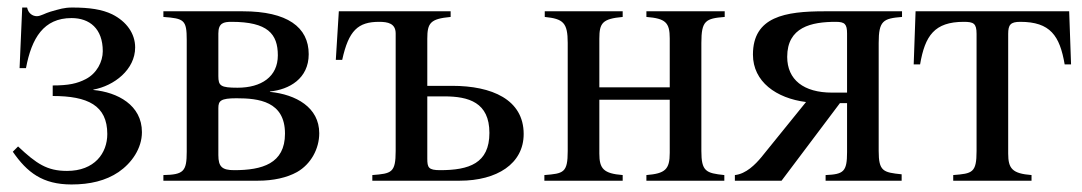

<svg xmlns="http://www.w3.org/2000/svg" viewBox="-20 -480 2873 510"><path d="M228 -242C283 -252 339 -295 339 -354C339 -391 316 -423 278 -442C251 -455 218 -460 172 -460C150 -460 139 -456 114 -449C100 -445 88 -437 78 -437C66 -437 55 -445 52 -460H39L32 -299H49C64 -379 96 -432 170 -432C218 -432 253 -404 253 -344C253 -316 237 -285 208 -270C185 -258 162 -253 120 -253V-225C213 -225 265 -200 265 -124C265 -73 231 -26 158 -26C105 -26 77 -45 28 -91L14 -77C52 -22 93 10 170 10C219 10 261 0 295 -23C330 -47 357 -86 357 -129C357 -201 292 -235 228 -241Z M560 -193C560 -212 566 -219 608 -219C667 -219 737 -211 737 -125C737 -45 676 -28 602 -28C570 -28 560 -37 560 -68ZM560 -391C560 -419 574 -422 595 -422C691 -422 718 -390 718 -333C718 -276 674 -247 611 -247C566 -247 560 -252 560 -278ZM697 -237C748 -242 800 -271 800 -336C800 -408 743 -450 625 -450H414V-435C469 -431 476 -427 476 -374V-77C476 -25 468 -16 414 -15V0H665C706 0 742 -8 769 -23C806 -44 828 -85 828 -126C828 -195 766 -229 697 -236Z M1115 -224H1160C1225 -224 1280 -208 1280 -127C1280 -46 1226 -28 1149 -28C1118 -28 1115 -35 1115 -59ZM1115 -252V-377C1115 -419 1123 -430 1177 -435V-450H880L872 -321H889C906 -399 931 -422 987 -422C1010 -422 1031 -418 1031 -391V-79C1031 -21 1020 -19 969 -15V0H1201C1300 0 1371 -45 1371 -124C1371 -216 1286 -252 1181 -252Z M1905 -450H1697V-435C1748 -431 1759 -420 1759 -378V-248H1572V-377C1572 -419 1580 -430 1634 -435V-450H1427V-435C1476 -430 1488 -420 1488 -366V-79C1488 -21 1477 -19 1426 -15V0H1634V-15C1583 -19 1572 -32 1572 -72V-215H1759V-74C1759 -30 1747 -19 1697 -15V0H1904V-15C1855 -20 1843 -25 1843 -79V-366C1843 -425 1854 -431 1905 -435Z M2230 -234H2190C2115 -234 2071 -268 2071 -329C2071 -408 2135 -422 2200 -422C2224 -422 2230 -416 2230 -391ZM2376 -450H2170C2066 -450 1980 -436 1980 -335C1980 -263 2042 -219 2121 -209L2002 -62C1987 -44 1962 -18 1932 -15V0H2056L2211 -206H2230V-76C2230 -24 2221 -17 2173 -15V0H2375V-17C2326 -22 2314 -25 2314 -79V-366C2314 -425 2326 -431 2376 -435Z M2825 -309 2820 -450H2412L2407 -309H2424C2437 -385 2462 -422 2540 -422C2566 -422 2574 -418 2574 -390V-79C2574 -21 2563 -19 2512 -15V0H2720V-15C2669 -19 2658 -32 2658 -72V-390C2658 -414 2664 -422 2690 -422C2770 -422 2795 -385 2808 -309Z"/></svg>

Font: XITS Math
Style: Regular
Weight: 400
Designer: MicroPress Inc., with final additions and corrections provided by Coen Hoffman, Elsevier (retired)
Version: Version 1.302